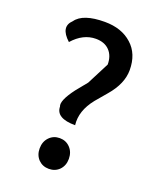

<svg xmlns="http://www.w3.org/2000/svg" viewBox="-144 -853 779 952"><g transform="rotate(20 245.5 -377.0)"><path d="M279 -235Q178 -235 177 -296Q165 -324 220 -397L268 -456L328 -573Q328 -619 302 -646Q276 -673 230 -673Q163 -673 109 -612Q44 -671 92 -716Q128 -767 243 -767Q332 -767 386 -718Q440 -670 440 -584Q440 -512 378 -440Q353 -411 328 -381Q270 -309 279 -235ZM175 -9Q153 -32 153 -67Q153 -103 175 -126Q197 -149 230 -149Q263 -149 285 -126Q307 -103 307 -67Q307 -32 285 -9Q263 13 230 13Q197 13 175 -9Z"/></g></svg>

Font: Swei Half Moon CJK TC
Style: Medium
Weight: 500
Version: Version 2.125